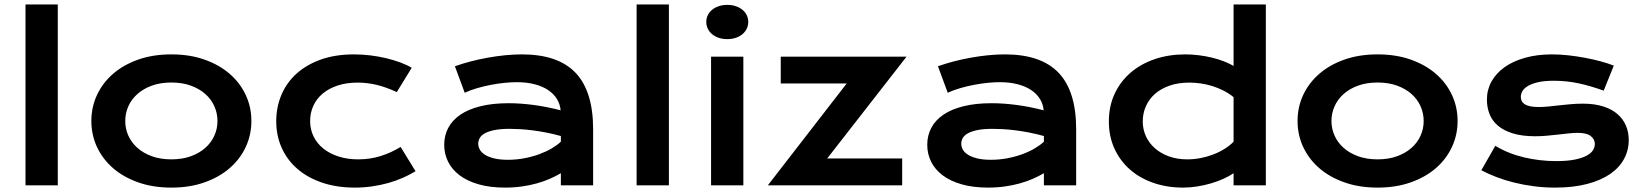

<svg xmlns="http://www.w3.org/2000/svg" viewBox="-20 -830 7355 860"><path d="M94.2 -810.1H238.8V0H94.2Z M389.2 -288.1Q389.2 -350.1 414.3 -404.3Q439.5 -458.5 486.1 -499Q532.7 -539.6 598.9 -563Q665 -586.4 747.6 -586.4Q830.1 -586.4 896.2 -563Q962.4 -539.6 1009 -499Q1055.7 -458.5 1080.8 -404.3Q1106 -350.1 1106 -288.1Q1106 -226.1 1080.8 -171.9Q1055.7 -117.7 1009 -77.1Q962.4 -36.6 896.2 -13.2Q830.1 10.3 747.6 10.3Q665 10.3 598.9 -13.2Q532.7 -36.6 486.1 -77.1Q439.5 -117.7 414.3 -171.9Q389.2 -226.1 389.2 -288.1ZM541 -288.1Q541 -253.4 554.9 -222.4Q568.8 -191.4 595.5 -167.7Q622.1 -144 660.4 -130.1Q698.7 -116.2 747.6 -116.2Q796.4 -116.2 834.7 -130.1Q873 -144 899.7 -167.7Q926.3 -191.4 940.2 -222.4Q954.1 -253.4 954.1 -288.1Q954.1 -322.8 940.2 -354Q926.3 -385.3 899.7 -408.9Q873 -432.6 834.7 -446.5Q796.4 -460.4 747.6 -460.4Q698.7 -460.4 660.4 -446.5Q622.1 -432.6 595.5 -408.9Q568.8 -385.3 554.9 -354Q541 -322.8 541 -288.1Z M1217.3 -286.6Q1217.3 -350.1 1240.5 -405Q1263.7 -460 1308.3 -500.2Q1353 -540.5 1417.7 -563.5Q1482.4 -586.4 1565.4 -586.4Q1601.6 -586.4 1638.2 -582Q1674.8 -577.6 1708.7 -569.6Q1742.7 -561.5 1772.5 -550.5Q1802.2 -539.6 1824.2 -526.4L1757.3 -417.5Q1710 -439.5 1667.7 -449.7Q1625.5 -460 1582 -460Q1532.2 -460 1492.7 -447Q1453.1 -434.1 1425.5 -410.9Q1397.9 -387.7 1383.5 -356.2Q1369.1 -324.7 1369.1 -287.6Q1369.1 -250.5 1384.5 -219Q1399.9 -187.5 1428 -164.8Q1456.1 -142.1 1495.8 -129.2Q1535.6 -116.2 1584.5 -116.2Q1638.2 -116.2 1685.8 -131.3Q1733.4 -146.5 1774.4 -171.9L1841.3 -63Q1815.4 -47.4 1785.2 -33.9Q1754.9 -20.5 1720.5 -10.7Q1686 -1 1648.2 4.6Q1610.4 10.3 1569.8 10.3Q1487.3 10.3 1421.9 -12.2Q1356.4 -34.7 1311 -74.5Q1265.6 -114.3 1241.5 -168.5Q1217.3 -222.7 1217.3 -286.6Z M1969.7 -181.6Q1969.7 -223.1 1987.8 -257.3Q2005.9 -291.5 2042 -316.2Q2078.1 -340.8 2132.1 -354.2Q2186 -367.7 2257.8 -367.7Q2311 -367.7 2369.9 -359.9Q2428.7 -352.1 2491.2 -335.9Q2488.8 -363.3 2474.6 -386.5Q2460.4 -409.7 2435.3 -426.5Q2410.2 -443.4 2374.8 -452.6Q2339.4 -461.9 2294.4 -461.9Q2270 -461.9 2240.7 -459Q2211.4 -456.1 2180.2 -450.2Q2148.9 -444.3 2118.4 -435.5Q2087.9 -426.8 2061.5 -414.6L2017.6 -533.2Q2050.3 -544.9 2087.6 -554.7Q2125 -564.5 2164.1 -571.5Q2203.1 -578.6 2242.2 -582.5Q2281.2 -586.4 2317.9 -586.4Q2479.5 -586.4 2558.1 -503.9Q2636.7 -421.4 2636.7 -251V0H2492.2V-54.2Q2469.7 -41 2443.1 -29.3Q2416.5 -17.6 2385.3 -8.8Q2354 0 2318.1 5.1Q2282.2 10.3 2242.2 10.3Q2174.8 10.3 2123.8 -4.4Q2072.8 -19 2038.6 -44.9Q2004.4 -70.8 1987.1 -105.7Q1969.7 -140.6 1969.7 -181.6ZM2122.1 -186.5Q2122.1 -172.4 2129.4 -159.4Q2136.7 -146.5 2152.8 -136.5Q2168.9 -126.5 2194.1 -120.4Q2219.2 -114.3 2254.9 -114.3Q2293 -114.3 2328.6 -121.1Q2364.3 -127.9 2395 -139.2Q2425.8 -150.4 2450.7 -165Q2475.6 -179.7 2492.2 -195.3V-220.7Q2459 -230 2426.5 -236.3Q2394 -242.7 2364.5 -246.3Q2335 -250 2308.8 -251.5Q2282.7 -252.9 2263.2 -252.9Q2222.7 -252.9 2195.8 -247.6Q2168.9 -242.2 2152.3 -233.2Q2135.7 -224.1 2128.9 -211.9Q2122.1 -199.7 2122.1 -186.5Z M2831.5 -810.1H2976.1V0H2831.5Z M3237.3 -654.8Q3215.8 -654.8 3198.5 -660.9Q3181.2 -667 3168.9 -677.5Q3156.7 -688 3150.1 -701.9Q3143.6 -715.8 3143.6 -731.4Q3143.6 -747.6 3150.1 -761.5Q3156.7 -775.4 3168.9 -785.6Q3181.2 -795.9 3198.5 -802Q3215.8 -808.1 3237.3 -808.1Q3259.3 -808.1 3276.6 -802Q3293.9 -795.9 3306.2 -785.6Q3318.4 -775.4 3325 -761.5Q3331.5 -747.6 3331.5 -731.4Q3331.5 -715.8 3325 -701.9Q3318.4 -688 3306.2 -677.5Q3293.9 -667 3276.6 -660.9Q3259.3 -654.8 3237.3 -654.8ZM3165 -576.2H3309.6V0H3165Z M3772.5 -456.1H3477.1V-576.2H4040.5L3685.1 -120.1H4021V0H3419.4Z M4133.3 -181.6Q4133.3 -223.1 4151.4 -257.3Q4169.4 -291.5 4205.6 -316.2Q4241.7 -340.8 4295.7 -354.2Q4349.6 -367.7 4421.4 -367.7Q4474.6 -367.7 4533.4 -359.9Q4592.3 -352.1 4654.8 -335.9Q4652.3 -363.3 4638.2 -386.5Q4624 -409.7 4598.9 -426.5Q4573.7 -443.4 4538.3 -452.6Q4502.9 -461.9 4458 -461.9Q4433.6 -461.9 4404.3 -459Q4375 -456.1 4343.8 -450.2Q4312.5 -444.3 4282 -435.5Q4251.5 -426.8 4225.1 -414.6L4181.2 -533.2Q4213.9 -544.9 4251.2 -554.7Q4288.6 -564.5 4327.6 -571.5Q4366.7 -578.6 4405.8 -582.5Q4444.8 -586.4 4481.4 -586.4Q4643.1 -586.4 4721.7 -503.9Q4800.3 -421.4 4800.3 -251V0H4655.8V-54.2Q4633.3 -41 4606.7 -29.3Q4580.1 -17.6 4548.8 -8.8Q4517.6 0 4481.7 5.1Q4445.8 10.3 4405.8 10.3Q4338.4 10.3 4287.4 -4.4Q4236.3 -19 4202.1 -44.9Q4168 -70.8 4150.6 -105.7Q4133.3 -140.6 4133.3 -181.6ZM4285.6 -186.5Q4285.6 -172.4 4293 -159.4Q4300.3 -146.5 4316.4 -136.5Q4332.5 -126.5 4357.7 -120.4Q4382.8 -114.3 4418.5 -114.3Q4456.5 -114.3 4492.2 -121.1Q4527.8 -127.9 4558.6 -139.2Q4589.4 -150.4 4614.3 -165Q4639.2 -179.7 4655.8 -195.3V-220.7Q4622.6 -230 4590.1 -236.3Q4557.6 -242.7 4528.1 -246.3Q4498.5 -250 4472.4 -251.5Q4446.3 -252.9 4426.8 -252.9Q4386.2 -252.9 4359.4 -247.6Q4332.5 -242.2 4315.9 -233.2Q4299.3 -224.1 4292.5 -211.9Q4285.6 -199.7 4285.6 -186.5Z M4946.8 -285.6Q4946.8 -354.5 4972.7 -409.9Q4998.5 -465.3 5044.2 -504.6Q5089.8 -543.9 5152.6 -565.2Q5215.3 -586.4 5288.6 -586.4Q5319.8 -586.4 5350.3 -582.5Q5380.9 -578.6 5408.9 -571.8Q5437 -564.9 5461.7 -555.4Q5486.3 -545.9 5505.4 -534.7V-810.1H5649.9V0H5505.4V-54.2Q5486.3 -41 5460.4 -29.3Q5434.6 -17.6 5404.8 -8.8Q5375 0 5343 5.1Q5311 10.3 5279.8 10.3Q5206.5 10.3 5145.3 -11.2Q5084 -32.7 5040 -71.8Q4996.1 -110.8 4971.4 -165.3Q4946.8 -219.7 4946.8 -285.6ZM5098.6 -285.6Q5098.6 -251 5112.5 -220.2Q5126.5 -189.5 5152.6 -166.3Q5178.7 -143.1 5215.6 -129.6Q5252.4 -116.2 5298.3 -116.2Q5327.6 -116.2 5356.9 -121.8Q5386.2 -127.4 5413.3 -137.7Q5440.4 -147.9 5464.1 -162.6Q5487.8 -177.2 5505.4 -195.3V-395Q5483.4 -412.6 5459 -424.8Q5434.6 -437 5409.2 -444.8Q5383.8 -452.6 5357.9 -456.3Q5332 -460 5307.6 -460Q5257.8 -460 5219 -446.5Q5180.2 -433.1 5153.6 -409.7Q5127 -386.2 5112.8 -354.5Q5098.6 -322.8 5098.6 -285.6Z M5792 -288.1Q5792 -350.1 5817.1 -404.3Q5842.3 -458.5 5888.9 -499Q5935.5 -539.6 6001.7 -563Q6067.9 -586.4 6150.4 -586.4Q6232.9 -586.4 6299.1 -563Q6365.2 -539.6 6411.9 -499Q6458.5 -458.5 6483.6 -404.3Q6508.8 -350.1 6508.8 -288.1Q6508.8 -226.1 6483.6 -171.9Q6458.5 -117.7 6411.9 -77.1Q6365.2 -36.6 6299.1 -13.2Q6232.9 10.3 6150.4 10.3Q6067.9 10.3 6001.7 -13.2Q5935.5 -36.6 5888.9 -77.1Q5842.3 -117.7 5817.1 -171.9Q5792 -226.1 5792 -288.1ZM5943.8 -288.1Q5943.8 -253.4 5957.8 -222.4Q5971.7 -191.4 5998.3 -167.7Q6024.9 -144 6063.2 -130.1Q6101.6 -116.2 6150.4 -116.2Q6199.2 -116.2 6237.5 -130.1Q6275.9 -144 6302.5 -167.7Q6329.1 -191.4 6343 -222.4Q6356.9 -253.4 6356.9 -288.1Q6356.9 -322.8 6343 -354Q6329.1 -385.3 6302.5 -408.9Q6275.9 -432.6 6237.5 -446.5Q6199.2 -460.4 6150.4 -460.4Q6101.6 -460.4 6063.2 -446.5Q6024.9 -432.6 5998.3 -408.9Q5971.7 -385.3 5957.8 -354Q5943.8 -322.8 5943.8 -288.1Z M6677.7 -176.8Q6736.3 -141.6 6806.6 -125Q6877 -108.4 6950.7 -108.4Q7000.5 -108.4 7033.7 -115.2Q7066.9 -122.1 7086.9 -132.8Q7106.9 -143.6 7115.2 -157.2Q7123.5 -170.9 7123.5 -185.1Q7123.5 -205.6 7105.7 -220.2Q7087.9 -234.9 7046.9 -234.9Q7027.8 -234.9 7005.9 -232.4Q6983.9 -230 6959.7 -227.3Q6935.5 -224.6 6909.4 -222.2Q6883.3 -219.7 6856.4 -219.7Q6797.9 -219.7 6756.6 -232.4Q6715.3 -245.1 6689.5 -267.1Q6663.6 -289.1 6651.9 -319.1Q6640.1 -349.1 6640.1 -383.8Q6640.1 -427.7 6660.6 -464.8Q6681.2 -502 6719.2 -529.1Q6757.3 -556.2 6811.3 -571.3Q6865.2 -586.4 6931.6 -586.4Q6966.3 -586.4 7004.2 -582.3Q7042 -578.1 7078.6 -571.3Q7115.2 -564.5 7148.9 -555.4Q7182.6 -546.4 7208.5 -536.1L7163.1 -423.8Q7107.9 -444.3 7053 -456.3Q6998 -468.3 6939.9 -468.3Q6899.4 -468.3 6871.3 -462.2Q6843.3 -456.1 6825.7 -446Q6808.1 -436 6800 -423.1Q6792 -410.2 6792 -396Q6792 -385.7 6796.1 -377.4Q6800.3 -369.1 6809.8 -363Q6819.3 -356.9 6834.7 -353.8Q6850.1 -350.6 6872.6 -350.6Q6893.1 -350.6 6916 -353Q6939 -355.5 6963.9 -358.2Q6988.8 -360.8 7015.4 -363.3Q7042 -365.7 7069.8 -365.7Q7121.6 -365.7 7160.4 -353.5Q7199.2 -341.3 7224.6 -319.3Q7250 -297.4 7262.7 -267.6Q7275.4 -237.8 7275.4 -202.6Q7275.4 -157.2 7254.4 -118.2Q7233.4 -79.1 7191.9 -50.5Q7150.4 -22 7088.6 -5.9Q7026.9 10.3 6945.8 10.3Q6896 10.3 6849.6 4.2Q6803.2 -2 6761.2 -12.5Q6719.2 -22.9 6682.4 -37.1Q6645.5 -51.3 6615.2 -67.4Z"/></svg>

Font: Krona One
Style: Regular
Weight: 400
Version: Version 1.003